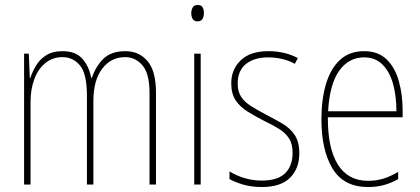

<svg xmlns="http://www.w3.org/2000/svg" viewBox="-20 -743 1691 773"><path d="M485 -537Q540 -537 574 -497Q608 -457 608 -370V0H582V-368Q582 -447 553.5 -480Q525 -513 484 -513Q427 -513 391.5 -466.5Q356 -420 356 -336V0H330V-357Q330 -446 302 -479.5Q274 -513 232 -513Q192 -513 162.5 -489Q133 -465 118 -424Q103 -383 103 -333V0H77V-527H96L100 -429H102Q110 -453 124.5 -478Q139 -503 165 -520Q191 -537 232 -537Q285 -537 312 -506Q339 -475 347 -430H350Q366 -477 397 -507Q428 -537 485 -537Z M776 -723Q791 -723 796 -713Q801 -703 801 -691Q801 -676 795 -666.5Q789 -657 775 -657Q761 -657 755.5 -667Q750 -677 750 -690Q750 -702 755.5 -712.5Q761 -723 776 -723ZM788 -527V0H762V-527Z M1185 -126Q1185 -64 1147.5 -27Q1110 10 1034 10Q992 10 958.5 0Q925 -10 904 -22V-53Q931 -36 964.5 -26Q998 -16 1034 -16Q1098 -16 1128 -45.5Q1158 -75 1158 -128Q1158 -164 1143.5 -186Q1129 -208 1103.5 -224Q1078 -240 1044 -256Q1007 -275 976.5 -294Q946 -313 928.5 -339.5Q911 -366 911 -408Q911 -463 949 -500Q987 -537 1061 -537Q1095 -537 1125.5 -529.5Q1156 -522 1179 -509L1167 -486Q1147 -498 1118 -505Q1089 -512 1060 -512Q1004 -512 970.5 -485.5Q937 -459 937 -407Q937 -374 951 -353Q965 -332 990.5 -316Q1016 -300 1050 -282Q1087 -263 1117.5 -245Q1148 -227 1166.5 -199.5Q1185 -172 1185 -126Z M1446 -537Q1503 -537 1537 -503.5Q1571 -470 1586 -415.5Q1601 -361 1601 -298V-271H1300Q1299 -147 1340 -81Q1381 -15 1462 -15Q1494 -15 1522.5 -23.5Q1551 -32 1583 -51V-22Q1557 -7 1527.5 1.5Q1498 10 1462 10Q1364 10 1319 -64Q1274 -138 1274 -263Q1274 -343 1292.5 -405Q1311 -467 1349 -502Q1387 -537 1446 -537ZM1446 -512Q1384 -512 1345.5 -458Q1307 -404 1301 -295H1576Q1576 -356 1562.5 -405Q1549 -454 1520 -483Q1491 -512 1446 -512Z"/></svg>

Font: Noto Sans Telugu Condensed Thin
Style: Regular
Weight: 100
Width: 3
Designer: Jelle Bosma - Monotype Design Team
Foundry: Monotype Imaging Inc.
Version: Version 2.005; ttfautohint (v1.8.4.7-5d5b)